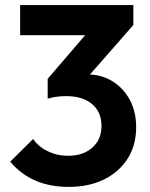

<svg xmlns="http://www.w3.org/2000/svg" viewBox="-20 -723 590 753"><path d="M249 10Q103 10 20 -89L110 -178Q130 -148 167 -130Q204 -112 247 -112Q306 -112 342 -144Q378 -176 378 -229Q378 -284 341 -315Q304 -346 240 -346Q199 -346 167 -336V-414L314 -585H59V-703H503V-625L333 -431Q385 -428 425.5 -401.5Q466 -375 490 -329.5Q514 -284 514 -224Q514 -154 481 -101.5Q448 -49 388.5 -19.5Q329 10 249 10Z"/></svg>

Font: Outfit Semi Bold
Style: Regular
Weight: 600
Designer: Rodrigo Fuenzalida
Foundry: fragTYPE
Version: Version 1.000